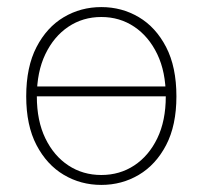

<svg xmlns="http://www.w3.org/2000/svg" viewBox="-20 -510 572 542"><path d="M266 12Q208 12 160 -16.5Q112 -45 83 -100.5Q54 -156 54 -238Q54 -321 83 -377Q112 -433 160 -461.5Q208 -490 266 -490Q324 -490 372 -461.5Q420 -433 449 -377Q478 -321 478 -238Q478 -156 449 -100.5Q420 -45 372 -16.5Q324 12 266 12ZM266 -16Q318 -16 359 -43Q400 -70 424 -119.5Q448 -169 448 -238Q448 -307 424 -357Q400 -407 359 -434.5Q318 -462 266 -462Q214 -462 173 -434.5Q132 -407 108 -357Q84 -307 84 -238Q84 -169 108 -119.5Q132 -70 173 -43Q214 -16 266 -16ZM74 -238V-266H454V-238Z"/></svg>

Font: Source Sans 3
Style: Regular
Weight: 200
Designer: Paul D. Hunt
Foundry: Adobe
Version: Version 3.046;hotconv 1.0.118;makeotfexe 2.5.65603